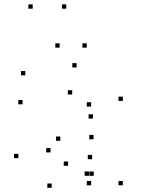

<svg xmlns="http://www.w3.org/2000/svg" viewBox="-20 -848 660 889"><path d="M548.7 -380.6V-400.6H528.7V-380.6ZM334.9 -535.7V-555.7H314.9V-535.7ZM97.2 -499.1V-519.1H77.2V-499.1ZM84.7 -365V-385H64.7V-365ZM314.2 -410.3V-430.3H294.2V-410.3ZM401.9 -354.6V-374.6H381.9V-354.6ZM401.9 10V-10H381.9V10ZM548.7 10V-10H528.7V10ZM410.2 -298.9V-318.9H390.2V-298.9ZM65.1 -115.8V-135.8H45.1V-115.8ZM219.2 21.6V1.6H199.2V21.6ZM391.9 -33.9V-53.9H371.9V-33.9ZM413.9 -33.9V-53.9H393.9V-33.9ZM406.5 -110.8V-130.8H386.5V-110.8ZM295.2 -80.3V-100.3H275.2V-80.3ZM214 -142.3V-162.3H194V-142.3ZM259.2 -195.9V-215.9H239.2V-195.9ZM413.2 -203.2V-223.2H393.2V-203.2ZM286.8 -807.7V-827.7H266.8V-807.7ZM131.4 -807.7V-827.7H111.4V-807.7ZM256.2 -627.4V-647.4H236.2V-627.4ZM381.6 -627.4V-647.4H361.6V-627.4Z"/></svg>

Font: Monaspace Argon Dots Var
Style: Regular
Weight: 400
Designer: Riley Cran and the Lettermatic Team
Version: Version 1.100 (Monaspace Argon Dots)